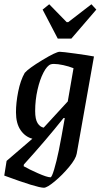

<svg xmlns="http://www.w3.org/2000/svg" viewBox="-48 -700 492 901"><path d="M393 -435 312 21Q308 45 276.5 83Q245 121 209 151Q173 181 158 181Q126 181 -28 124L-17 55L104 -49Q70 -58 48.5 -89.5Q27 -121 27 -173Q27 -218 37.5 -270.5Q48 -323 68 -358Q86 -379 150.5 -418Q215 -457 232 -457Q245 -457 306.5 -448.5Q368 -440 393 -435ZM117 -179Q117 -140 128.5 -122Q140 -104 157 -101L270 -224L297 -380Q274 -389 248.5 -394.5Q223 -400 205 -400Q196 -400 190 -398Q173 -392 156 -359.5Q139 -327 128 -278.5Q117 -230 117 -179ZM256 -146H250Q170 -45 64 72L63 80Q87 94 130 113Q173 132 189 132Q195 132 206 95.5Q217 59 228 6Q240 -54 256 -146ZM152 -655 183 -680 265 -596H272L381 -680L404 -655L287 -519H223Z"/></svg>

Font: Grenze
Style: Italic
Weight: 400
Italic angle: -10°
Designer: Renata Polastri
Foundry: Omnibus-Type
Version: Version 1.002; ttfautohint (v1.8)